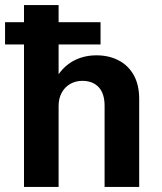

<svg xmlns="http://www.w3.org/2000/svg" viewBox="-21 -740 641 760"><path d="M74 0V-720H211V-446Q237 -483 275.5 -502Q314 -521 361 -521Q410 -521 448.5 -501Q487 -481 508.5 -442.5Q530 -404 530 -348V0H393V-321Q393 -370 369.5 -395Q346 -420 305 -420Q278 -420 256.5 -407.5Q235 -395 223 -372.5Q211 -350 211 -321V0ZM-1 -564V-652H377V-564Z"/></svg>

Font: Chivo Mono Medium SemiBold
Style: Regular
Weight: 600
Monospace: yes
Version: Version 1.008